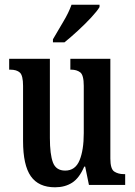

<svg xmlns="http://www.w3.org/2000/svg" viewBox="-20 -786 574 816"><path d="M214 10Q144 10 111 -37Q78 -84 78 -187V-421Q78 -465 64.5 -477.5Q51 -490 23 -490H19V-536H192V-200Q192 -130 205 -95.5Q218 -61 257 -61Q300 -61 318 -104.5Q336 -148 336 -220V-421Q336 -467 321 -478.5Q306 -490 282 -490H279V-536H449V-112Q449 -68 465.5 -57Q482 -46 506 -46H512V0H358L342 -78H338Q317 -29 286.5 -9.5Q256 10 214 10ZM205 -619Q225 -654 248.5 -693Q272 -732 284 -766H403V-756Q393 -739 367.5 -711.5Q342 -684 311 -655.5Q280 -627 254 -606H205Z"/></svg>

Font: Noto Serif Tamil ExtraCondensed SemiBold
Style: Italic
Weight: 600
Width: 2
Italic angle: -12°
Designer: Indian Type Foundry, Tom Grace, and the Monotype Design Team
Foundry: Monotype Imaging Inc.
Version: Version 2.003; ttfautohint (v1.8.4.7-5d5b)